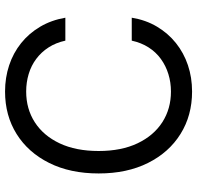

<svg xmlns="http://www.w3.org/2000/svg" viewBox="-30 -748 788 768"><g transform="rotate(-90 364.0 -364.0)"><path d="M381.8 10.3Q286.1 10.3 212.2 -35.9Q138.2 -82 96.2 -166Q54.2 -250 54.2 -363.3Q54.2 -477.1 96.2 -561.3Q138.2 -645.5 212.2 -691.7Q286.1 -737.8 381.8 -737.8Q437.5 -737.8 486.8 -721.4Q536.1 -705.1 575.4 -673.6Q614.7 -642.1 641.1 -597.4Q667.5 -552.7 677.2 -496.6H585.4Q577.1 -534.7 558.3 -563.7Q539.6 -592.8 512.5 -613Q485.4 -633.3 451.9 -643.3Q418.5 -653.3 381.8 -653.3Q312.5 -653.3 258.8 -618.7Q205.1 -584 174.6 -519.3Q144 -454.6 144 -363.3Q144 -272.5 174.8 -207.8Q205.6 -143.1 259.3 -108.6Q313 -74.2 381.8 -74.2Q418.5 -74.2 451.7 -84.5Q484.9 -94.7 512.2 -114.5Q539.6 -134.3 558.3 -163.6Q577.1 -192.9 585.4 -231H677.2Q668 -174.8 641.6 -130.4Q615.2 -85.9 575.9 -54.4Q536.6 -22.9 487.3 -6.3Q438 10.3 381.8 10.3Z"/></g></svg>

Font: Inter 20pt
Style: Regular
Weight: 400
Version: Version 4.001;git-66647c0bb